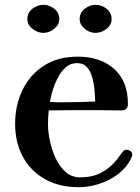

<svg xmlns="http://www.w3.org/2000/svg" viewBox="-20 -776 585 800"><path d="M377 -353Q376 -371 374 -398Q372 -425 365 -451.5Q358 -478 343 -495.5Q328 -513 301 -513Q274 -513 254.5 -496Q235 -479 221.5 -453Q208 -427 199.5 -399.5Q191 -372 188 -351Q204 -350 219.5 -350Q235 -350 251 -350Q314 -350 377 -353ZM531 -132Q531 -128 529.5 -124Q528 -120 526 -115Q507 -77 472 -50.5Q437 -24 393.5 -10Q350 4 308 4Q226 4 166.5 -30Q107 -64 75 -123.5Q43 -183 43 -260Q43 -337 73.5 -400.5Q104 -464 162.5 -502Q221 -540 304 -540Q399 -540 456 -488.5Q513 -437 513 -343Q513 -316 486 -316Q460 -316 434 -316.5Q408 -317 382 -317Q333 -317 283 -317Q233 -317 183 -316Q180 -286 180 -257Q180 -226 188 -188.5Q196 -151 212 -116.5Q228 -82 253.5 -59.5Q279 -37 314 -37Q364 -37 401 -56Q438 -75 468 -112Q474 -120 479 -127.5Q484 -135 490 -142Q494 -147 497.5 -149.5Q501 -152 508 -152Q516 -152 523.5 -146.5Q531 -141 531 -132ZM227 -697Q227 -673 206 -656Q185 -639 161 -639Q137 -639 115.5 -655.5Q94 -672 94 -697Q94 -723 115 -739.5Q136 -756 161 -756Q185 -756 206 -739.5Q227 -723 227 -697ZM445 -697Q445 -672 423.5 -655.5Q402 -639 378 -639Q354 -639 333 -656Q312 -673 312 -697Q312 -723 333 -739.5Q354 -756 378 -756Q403 -756 424 -739.5Q445 -723 445 -697Z"/></svg>

Font: Kaisei Tokumin ExtraBold
Style: Regular
Weight: 800
Designer: Font-Kai, 金井和夫
Foundry: KAZUO KANAI
Version: Version 5.003